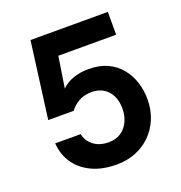

<svg xmlns="http://www.w3.org/2000/svg" viewBox="-129 -811 880 933"><g transform="rotate(-20 311.5 -344.0)"><path d="M319 12Q243 12 189 -14Q135 -40 105 -84.5Q75 -129 71 -187H203Q209 -152 239.5 -127.5Q270 -103 319 -103Q355 -103 381 -120Q407 -137 421.5 -167Q436 -197 436 -235Q436 -274 421.5 -302.5Q407 -331 381.5 -346Q356 -361 322 -361Q282 -361 253.5 -344Q225 -327 210 -305H78L130 -700H530V-582H231L206 -421Q228 -444 264 -457.5Q300 -471 346 -471Q402 -471 443 -452Q484 -433 511.5 -399.5Q539 -366 552.5 -324Q566 -282 566 -237Q566 -182 547.5 -136.5Q529 -91 496 -58Q463 -25 418 -6.5Q373 12 319 12Z"/></g></svg>

Font: DM Sans 9pt
Style: Bold
Weight: 700
Version: Version 4.004;gftools[0.9.30]